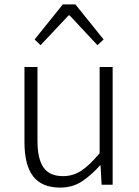

<svg xmlns="http://www.w3.org/2000/svg" viewBox="-20 -838 629 871"><path d="M253 13Q170 13 130.5 -38Q91 -89 91 -193V-534H150V-200Q150 -117 177.5 -78Q205 -39 266 -39Q312 -39 349.5 -64Q387 -89 432 -143V-534H491V0H441L436 -88H434Q394 -43 351.5 -15Q309 13 253 13ZM137 -659 265 -818H322L450 -659L422 -633L296 -768H291L164 -633Z"/></svg>

Font: Noto Sans JP Thin Light
Style: Regular
Weight: 300
Version: Version 2.004-H2;hotconv 1.0.118;makeotfexe 2.5.65603